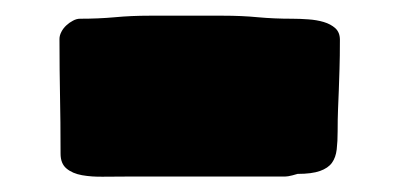

<svg xmlns="http://www.w3.org/2000/svg" viewBox="-20 -421 510 246"><path d="M143.6 -194.8Q127.9 -194.8 112.8 -194.6Q97.7 -194.3 85.2 -196.5Q72.8 -198.7 65.2 -205.1Q57.6 -211.4 57.6 -224.1Q57.6 -246.6 57.4 -264.2Q57.1 -281.7 56.9 -298.1Q56.6 -314.5 56.4 -331.8Q56.2 -349.1 56.2 -371.1Q56.2 -375.5 58.6 -380.1Q61 -384.8 64.9 -388.4Q68.8 -392.1 73.5 -394.5Q78.1 -397 82.5 -397Q106 -397 127 -398.9Q147.9 -400.9 172.4 -400.9H265.1Q290 -400.9 310.5 -398.9Q331.1 -397 354.5 -397Q364.3 -397 375 -396.2Q385.7 -395.5 394.8 -392.8Q403.8 -390.1 409.7 -384.8Q415.5 -379.4 415.5 -370.1Q415.5 -348.1 415 -333Q414.6 -317.9 414.1 -305.4Q413.6 -293 413.1 -280.8Q412.6 -268.6 412.6 -252.9Q412.6 -239.7 411.4 -229.5Q410.2 -219.2 405.3 -212.4Q400.4 -205.6 389.9 -201.9Q379.4 -198.2 361.3 -198.2L354.5 -196.3Q348.6 -194.8 345.2 -194.8H295.4Z"/></svg>

Font: Sigmar One
Style: Regular
Weight: 400
Version: Version 1.000